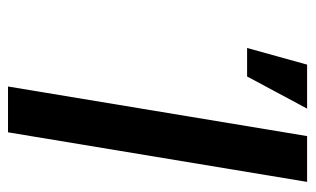

<svg xmlns="http://www.w3.org/2000/svg" viewBox="-170 -598 768 467"><g transform="rotate(90 213.5 -364.0)"><path d="M421.9 -727.5 301.3 0H189.9L310.5 -727.5ZM96.2 -581.5 136.7 -727.5H243.7L165.5 -581.5Z"/></g></svg>

Font: Inter Medium
Style: Italic
Weight: 500
Italic angle: -9.3988°
Designer: Rasmus Andersson
Foundry: rsms
Version: Version 4.001;git-66647c0bb